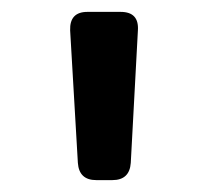

<svg xmlns="http://www.w3.org/2000/svg" viewBox="-20 -765 351 323"><path d="M142 -462Q113 -462 111 -491L98 -714Q97 -745 127 -745H183Q214 -745 212 -714L200 -491Q198 -462 169 -462Z"/></svg>

Font: Pitagon Sans Text
Style: Bold
Weight: 700
Designer: Travis Tran
Foundry: Pitagon
Version: Version 1.001; ttfautohint (v1.8.4.7-5d5b);gftools[0.9.26]